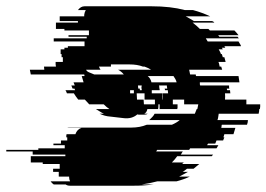

<svg xmlns="http://www.w3.org/2000/svg" viewBox="-164 -591 848 611"><path d="M620 -259H664Q664 -255 664 -251.5Q664 -248 663 -244H661Q661 -240 660.5 -236.5Q660 -233 659 -229H532Q531 -224 530.5 -219Q530 -214 528 -209H625Q625 -202 622 -194H542Q541 -192 541 -189Q541 -186 540 -184H585L579 -164H550L547 -154H550Q549 -152 548 -149Q547 -146 546 -144H525L521 -134H498L495 -129H531L525 -119H441L438 -114H336L333 -109H418Q416 -107 414.5 -104Q413 -101 411 -99H514Q513 -97 510 -94H400Q393 -84 383 -74H421Q420 -73 418.5 -72Q417 -71 416 -69H470L452 -54H431Q428 -52 424.5 -49Q421 -46 417 -44H434Q427 -40 420.5 -36.5Q414 -33 406 -29H440Q421 -20 398 -14H337Q325 -11 313 -8.5Q301 -6 287 -4H325Q310 -2 294 -1Q278 0 261 0H59Q50 0 45 -4H7Q4 -6 1.5 -8.5Q-1 -11 -3 -14H59Q56 -20 56 -27V-29H23V-44H5V-54H26V-69H-28V-74H-66V-94H44V-99H-60V-109H-144V-114H-42V-119H42V-129H6V-134H30V-144H50V-154H47V-158Q47 -162 48 -164H76Q81 -179 95 -184H50Q52 -185 57 -185H254Q281 -185 303 -194H383Q399 -201 408 -209H311Q316 -214 320.5 -218.5Q325 -223 328 -229H456L462 -244H464L467 -259H422V-274H386V-259H401V-248L400 -244H344V-259H340V-253Q340 -247 339 -244H305Q303 -233 295 -229H306Q302 -226 294 -226H281Q275 -226 273 -227Q256 -212 230 -215L187 -220Q170 -221 153 -229H167Q160 -232 154 -236Q148 -240 141 -244H184Q175 -250 166 -259H120L106 -274H85Q77 -284 71 -294H49Q48 -296 47 -299Q46 -302 44 -304H75Q73 -308 73 -309H67L63 -319H74Q73 -321 72 -324Q71 -327 70 -329H102L96 -349H105Q105 -351 104.5 -352Q104 -353 104 -354H-66L-69 -369H-23L-24 -379H14Q13 -383 13 -386.5Q13 -390 13 -394H36V-409H32V-419H29V-434H41V-439H52V-444H105V-459H7V-469H112V-474H54V-479H119V-494H41V-499H14V-519H84V-524H26V-539H104V-544Q105 -552 109 -559H84Q93 -571 105 -571H318Q379 -571 424 -559H450Q465 -555 478.5 -550Q492 -545 505 -539H427Q434 -535 440.5 -531.5Q447 -528 453 -524H511Q513 -523 515 -522Q517 -521 518 -519H449Q461 -510 472 -499H499L504 -494H582Q586 -490 589 -486.5Q592 -483 595 -479H530Q531 -478 532 -477Q533 -476 534 -474H592Q595 -471 596 -469H491L497 -459H595Q597 -455 599.5 -451.5Q602 -448 603 -444H550L553 -439H542L545 -434H532Q534 -430 536 -426.5Q538 -423 539 -419H542L545 -409H550Q551 -405 552 -401.5Q553 -398 554 -394H531Q533 -390 533.5 -386.5Q534 -383 535 -379H540L543 -369H438L441 -354H459Q459 -351 460 -349H595L598 -329H472Q472 -327 472 -324Q472 -321 473 -319H565Q565 -317 565 -314Q565 -311 566 -309H558V-308Q558 -305 559 -304H568Q568 -301 568.5 -298.5Q569 -296 569 -294H552Q553 -285 552 -274H620ZM119 -361 136 -354H230Q223 -363 212 -369H317Q310 -374 296 -379H291Q273 -386 248 -386H189V-379H151Q152 -375 156 -369H110Q112 -364 119 -361ZM398 -329Q397 -334 394 -339.5Q391 -345 388 -349H306Q315 -342 318 -329ZM275 -319 276 -309H281V-304H287V-309H286V-311Q286 -313 286.5 -315.5Q287 -318 287 -319ZM353 -274H354Q355 -284 354 -294H371Q371 -296 370.5 -298.5Q370 -301 370 -304H361Q361 -307 360 -309H368V-311Q367 -314 367 -319H342Q343 -317 343 -311V-309H344V-304H319V-294H353ZM250 -304V-294H262V-304ZM294 -259H329V-274H296V-294H271L272 -274H293Z"/></svg>

Font: Rubik Glitch
Style: Regular
Weight: 400
Designer: Hubert and Fischer, NaN
Foundry: Hubert and Fischer, NaN
Version: Version 2.200